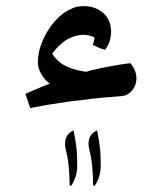

<svg xmlns="http://www.w3.org/2000/svg" viewBox="-20 -320 487 629"><path d="M79 34 63 -13Q74 -17 88.5 -23.5Q103 -30 118 -36Q133 -42 143 -46Q138 -50 133.5 -54Q129 -58 126 -62Q116 -74 110 -88Q104 -102 104 -117Q104 -149 118.5 -184Q133 -219 157.5 -248Q182 -277 213 -291Q223 -296 233.5 -298Q244 -300 255 -300Q292 -300 318 -277.5Q344 -255 344 -215Q344 -201 339 -185Q334 -169 324 -157Q312 -160 302 -164.5Q292 -169 284 -173Q286 -179 287.5 -184.5Q289 -190 290 -197Q281 -202 271 -204Q261 -206 253 -206Q228 -206 201.5 -191.5Q175 -177 151 -144Q163 -126 176.5 -115.5Q190 -105 209 -98Q218 -94 234.5 -90Q251 -86 263 -85Q269 -87 276 -89Q283 -91 290 -92Q310 -97 331 -101Q352 -105 371 -108Q381 -110 390.5 -111Q400 -112 407 -113Q415 -104 421 -91Q427 -78 427 -63Q427 -41 413 -24Q399 -7 377 -5Q350 -3 315.5 0Q281 3 247 8Q225 10 201 13.5Q177 17 148 21.5Q119 26 79 34ZM290 289 285 287Q285 254 282 224Q279 194 272 168Q271 163 270.5 159Q270 155 270 151Q270 120 298 107Q304 137 307 161Q310 185 310 223Q310 260 290 289ZM213 289 208 287Q208 254 205 224Q202 194 195 168Q194 163 193.5 159Q193 155 193 151Q193 120 221 107Q227 137 230 161Q233 185 233 223Q233 260 213 289Z"/></svg>

Font: Noto Naskh Arabic SemiBold
Style: Regular
Weight: 600
Designer: Monotype Design Team, David Williams, Mohamad Dakak and Nizar Qandah
Foundry: Monotype Imaging Inc.
Version: Version 2.016